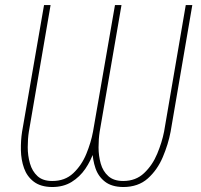

<svg xmlns="http://www.w3.org/2000/svg" viewBox="-20 -731 796 760"><path d="M435.1 -710.9H459.5L373.5 -210Q366.2 -173.3 353 -134.3Q339.8 -95.2 317.9 -63Q295.9 -30.8 263.4 -10.7Q231 9.3 186 9.3Q141.1 8.8 114 -11.7Q86.9 -32.2 75.2 -65.2Q63.5 -98.1 62.7 -136.7Q62 -175.3 67.4 -209.5L154.3 -710.9H180.2L94.2 -209.5Q89.8 -181.6 89.8 -148.2Q89.8 -114.7 98.6 -84Q107.4 -53.2 128.4 -33.9Q149.4 -14.6 186.5 -14.6Q236.8 -14.2 270 -45.4Q303.2 -76.7 321.8 -122.1Q340.3 -167.5 348.1 -209.5ZM715.3 -710.9H741.2L655.3 -209.5Q646 -160.2 624.5 -109.4Q603 -58.6 565.2 -24.7Q527.3 9.3 467.3 9.3Q422.4 8.8 395.8 -11.7Q369.1 -32.2 357.9 -65.2Q346.7 -98.1 345.5 -136.7Q344.2 -175.3 350.1 -209.5L436.5 -710.9H460.9L374.5 -209.5Q370.1 -180.7 370.1 -147.5Q370.1 -114.3 378.7 -83.7Q387.2 -53.2 408.7 -33.9Q430.2 -14.6 467.8 -14.6Q517.6 -14.6 550.5 -45.9Q583.5 -77.1 602.3 -122.3Q621.1 -167.5 629.4 -209.5Z"/></svg>

Font: Roboto Condensed Thin
Style: Italic
Weight: 250
Italic angle: -12°
Designer: Christian Robertson
Foundry: Google
Version: Version 3.008; 2023